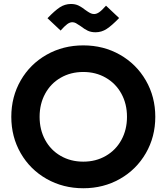

<svg xmlns="http://www.w3.org/2000/svg" viewBox="-20 -954 855 987"><path d="M38.1 -353.5Q38.1 -456.5 86.4 -540.5Q134.8 -624.5 219.5 -672.6Q304.2 -720.7 408.2 -720.7Q512.2 -720.7 596.7 -672.6Q681.2 -624.5 729.7 -540.5Q778.3 -456.5 778.3 -353.5Q778.3 -250.5 729.7 -166.5Q681.2 -82.5 596.7 -34.4Q512.2 13.7 408.2 13.7Q304.2 13.7 219.5 -34.4Q134.8 -82.5 86.4 -166.5Q38.1 -250.5 38.1 -353.5ZM632.8 -353.5Q632.8 -419.9 604 -472.4Q575.2 -524.9 523.9 -554.4Q472.7 -584 408.2 -584Q343.3 -584 292 -554.4Q240.7 -524.9 212.2 -472.4Q183.6 -419.9 183.6 -353.5Q183.6 -287.1 212.2 -234.6Q240.7 -182.1 292 -152.6Q343.3 -123 408.2 -123Q472.7 -123 523.9 -152.6Q575.2 -182.1 604 -234.6Q632.8 -287.1 632.8 -353.5ZM395 -819.3Q378.4 -830.6 369.9 -835.2Q361.3 -839.8 351.1 -839.8Q338.4 -839.4 325.4 -829.8Q312.5 -820.3 291.5 -796.9L224.1 -860.4Q261.7 -899.4 287.4 -916.3Q313 -933.1 344.2 -933.6Q367.2 -933.6 384 -925.3Q400.9 -917 419.4 -902.3Q433.6 -892.1 443.4 -887Q453.1 -881.8 463.4 -881.8Q476.6 -881.8 490.2 -891.4Q503.9 -900.9 524.9 -924.8L592.3 -861.3Q554.7 -822.3 528.3 -805.2Q502 -788.1 471.2 -788.1Q447.8 -788.1 430.7 -796.4Q413.6 -804.7 395 -819.3Z"/></svg>

Font: Wanted Sans
Style: Bold
Weight: 700
Designer: Original Design by Kil Hyung-jin and Kang Hanbin, Wanted Lab, Inc; Hangeul from Source Han Sans by Jang Soo-young and Ka
Foundry: Wanted Lab, Inc.
Version: Version 1.000